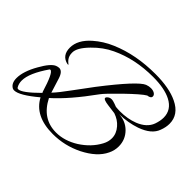

<svg xmlns="http://www.w3.org/2000/svg" viewBox="-151 -909 1196 1196"><g transform="rotate(45 447.0 -311.5)"><path d="M881 -448C890 -471 894 -493 894 -513C894 -566 866 -607 809 -634C760 -658 694 -670 613 -670C499 -670 397 -651 306 -612C261 -593 222 -568 189 -539C142 -498 119 -454 119 -409C119 -363 140 -335 181 -326C188 -326 190 -327 187 -329C178 -336 171 -342 166 -349C156 -362 151 -377 151 -396C150 -425 170 -459 210 -500C247 -538 287 -567 330 -587C414 -627 509 -647 615 -647C682 -647 735 -637 774 -617C819 -594 841 -559 841 -514C841 -495 837 -474 829 -451C816 -415 786 -388 741 -370C705 -356 665 -349 621 -349C607 -349 594 -350 583 -351C582 -351 548 -366 531 -366C518 -366 508 -361 500 -352C497 -349 496 -346 496 -343C496 -334 512 -328 543 -324C584 -319 604 -316 604 -316C633 -306 656 -291 674 -270C694 -247 704 -222 704 -195C704 -175 699 -155 688 -135C663 -88 626 -50 578 -19C530 11 481 26 432 26C351 26 290 -14 249 -95C312 -151 381 -231 456 -335C468 -352 501 -386 554 -438C611 -493 650 -527 671 -539C690 -541 700 -548 700 -560C700 -575 682 -588 655 -588C644 -588 632 -586 619 -581C586 -568 514 -491 404 -348L315 -228C283 -184 257 -151 236 -129L206 -225C196 -257 181 -273 162 -273C155 -273 148 -271 139 -268C117 -259 92 -230 64 -180C33 -126 18 -79 18 -40C18 -10 28 11 48 22C52 24 57 25 62 25C92 25 141 -4 209 -61C247 11 319 47 424 47C493 47 558 32 621 1C686 -32 731 -72 754 -121C765 -143 770 -166 770 -189C770 -229 756 -263 728 -291C702 -317 669 -331 630 -333C682 -334 728 -342 772 -357C831 -378 867 -408 881 -448ZM198 -89C137 -28 96 2 75 2C70 2 67 0 65 -3C56 -18 52 -34 52 -52C52 -96 77 -153 126 -224C128 -225 130 -226 131 -226C147 -226 168 -182 195 -93Z"/></g></svg>

Font: AlexBrush
Style: Regular
Weight: 400
Designer: Robert E. Leuschke
Foundry: Robert E. Leuschke
Version: Version 1.001